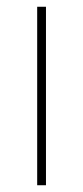

<svg xmlns="http://www.w3.org/2000/svg" viewBox="-20 -548 247 568"><path d="M116 0V-528H90V0Z"/></svg>

Font: Noto Sans Syriac Eastern Thin
Style: Regular
Weight: 100
Designer: Patrick Giasson and the Monotype Design Team
Foundry: Monotype Imaging Inc.
Version: Version 3.001